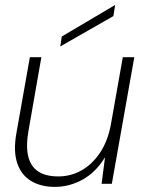

<svg xmlns="http://www.w3.org/2000/svg" viewBox="-20 -720 565 752"><path d="M195 12Q139 12 100.5 -12Q62 -36 47 -82.5Q32 -129 44 -197L97 -496H142L91 -204Q76 -117 105 -73Q134 -29 208 -29Q257 -29 299 -52.5Q341 -76 371.5 -121.5Q402 -167 414 -231L461 -496H506L418 0H378L391 -102H390Q354 -44 302.5 -16Q251 12 195 12ZM216 -538 222 -577 430 -700H431L424 -657Z"/></svg>

Font: DM Sans 28pt ExtraLight
Style: Italic
Weight: 250
Italic angle: -10°
Version: Version 4.004;gftools[0.9.30]